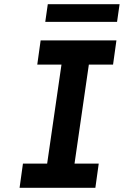

<svg xmlns="http://www.w3.org/2000/svg" viewBox="-20 -892 588 912"><path d="M73 0 89 -115H204L272 -585H157L173 -700H533L517 -585H402L334 -115H449L433 0ZM195 -788 207 -872H548L536 -788Z"/></svg>

Font: Lexend Med
Style: Italic
Weight: 500
Italic angle: -8.13011°
Designer: Bonnie Shaver-Troup, Thomas Jockin
Foundry: Lexend
Version: Version 1.007